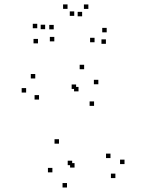

<svg xmlns="http://www.w3.org/2000/svg" viewBox="-20 -827 660 862"><path d="M498 -27.5V-47.5H478V-27.5ZM539 -90.3V-110.3H519V-90.3ZM476 -117.3V-137.3H456V-117.3ZM314.7 -74.7V-94.7H294.7V-74.7ZM304 -85.5V-105.5H284V-85.5ZM402.3 -351.7V-371.7H382.3V-351.7ZM421.5 -448.7V-468.7H401.5V-448.7ZM357.7 -516.2V-536.2H337.7V-516.2ZM138.3 -474.7V-494.7H118.3V-474.7ZM97.3 -411.5V-431.5H77.3V-411.5ZM155.2 -380V-400H135.2V-380ZM321.7 -427.7V-447.7H301.7V-427.7ZM332.5 -416.8V-436.8H312.5V-416.8ZM244.8 -182V-202H224.8V-182ZM215.2 -53.2V-73.2H195.2V-53.2ZM280.8 14.8V-5.2H260.8V14.8ZM223.8 -641.3V-661.3H203.8V-641.3ZM348.7 -753.8V-773.8H328.7V-753.8ZM313.3 -755.8V-775.8H293.3V-755.8ZM404.5 -637.3V-657.3H384.5V-637.3ZM455.5 -630.3V-650.3H435.5V-630.3ZM459 -681.8V-701.8H439V-681.8ZM376.7 -787V-807H356.7V-787ZM283.2 -787.2V-807.2H263.2V-787.2ZM182.7 -696V-716H162.7V-696ZM221.2 -695.2V-715.2H201.2V-695.2ZM147.2 -700.2V-720.2H127.2V-700.2ZM150.5 -632.3V-652.3H130.5V-632.3Z"/></svg>

Font: Monaspace Radon Dots Var
Style: Regular
Weight: 400
Designer: Riley Cran and the Lettermatic Team
Version: Version 1.100 (Monaspace Radon Dots)